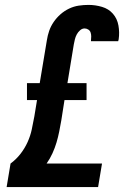

<svg xmlns="http://www.w3.org/2000/svg" viewBox="-20 -763 540 783"><path d="M7 0 23 -96Q46 -113 63.5 -135.5Q81 -158 92.5 -183.5Q104 -209 109.5 -235Q115 -261 120 -288L131 -355H90V-424H142L171 -598Q174 -618 180.5 -637Q187 -656 199 -673.5Q211 -691 227 -705Q243 -719 262 -728Q281 -737 301 -740Q321 -743 341 -743Q369 -743 396 -735Q423 -727 440.5 -707Q458 -687 463 -659Q468 -631 464 -603Q463 -601 463 -599Q463 -597 462 -595H351Q351 -595 351 -596Q351 -597 351 -597Q352 -606 352 -614.5Q352 -623 349.5 -630.5Q347 -638 340 -642.5Q333 -647 325 -647Q315 -647 306.5 -639.5Q298 -632 293 -622.5Q288 -613 285.5 -603Q283 -593 281 -582L255 -424H333V-355H243L230 -272Q226 -249 221.5 -226.5Q217 -204 210.5 -182Q204 -160 194 -138Q184 -116 170 -96H396L380 0Z"/></svg>

Font: Iosevka Slab
Style: Bold Italic
Weight: 700
Italic angle: -9°
Monospace: yes
Designer: Belleve Invis
Foundry: Belleve Invis
Version: Version 11.1.0; ttfautohint (v1.8.3)